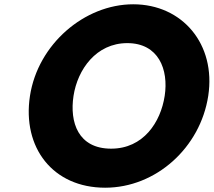

<svg xmlns="http://www.w3.org/2000/svg" viewBox="-20 -860 996 895"><path d="M322.7 -413C341.5 -536 428.3 -659 573.3 -659C719.3 -659 766.5 -536 747.7 -413C728.9 -290 648.1 -167 498.1 -167C344.1 -167 303.9 -290 322.7 -413ZM119.7 -413C82.8 -172 226.2 15 470.2 15C707.2 15 913.8 -172 950.7 -413C987.6 -654 830 -840 601 -840C374 -840 156.6 -654 119.7 -413Z"/></svg>

Font: Sztylet
Style: BdObl
Weight: 700
Foundry: Cannot Into Space Fonts, PlusOne Fonts
Version: Version 0.12